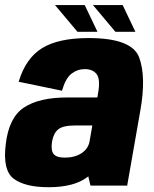

<svg xmlns="http://www.w3.org/2000/svg" viewBox="-26 -756 627 782"><path d="M342.5 0 333.5 -38Q332.5 -37 331.5 -36Q277 6.5 172 6.5Q76 6.5 30 -28Q-16 -62.5 -2.5 -169Q10 -277.5 71.8 -318.2Q133.5 -359 247 -359H370.5L373.5 -376.5Q383.5 -433 367.8 -453.8Q352 -474.5 319.5 -474.5Q289 -474.5 265 -455.8Q241 -437 226.5 -386.5L50 -423Q78.5 -518.5 145.2 -559.8Q212 -601 335 -601Q512 -601 541 -521.5Q570 -442 545.5 -305.5L492 0ZM338.5 -178.5 350 -245H281Q230.5 -245 211.2 -229.2Q192 -213.5 186 -179.5Q180.5 -144.5 192 -129.2Q203.5 -114 238.5 -114Q278 -114 306 -132Q332.5 -149.5 338.5 -178.5ZM444 -626.5 352.5 -735.5H473.5L525.5 -626.5ZM289.5 -626.5 198 -735.5H319L371 -626.5Z"/></svg>

Font: Anybody ExtraBold
Style: Italic
Weight: 800
Italic angle: -10°
Designer: Tyler Finck
Foundry: Etcetera Type Company
Version: Version 1.010; ttfautohint (v1.8.3) -l 8 -r 50 -G 200 -x 14 